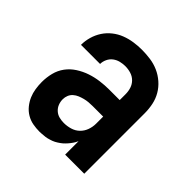

<svg xmlns="http://www.w3.org/2000/svg" viewBox="-145 -655 789 789"><g transform="rotate(45 250.0 -260.0)"><path d="M189 8Q169 8 150 4.5Q131 1 114 -9Q97 -19 84.5 -34.5Q72 -50 64.5 -67.5Q57 -85 54 -104.5Q51 -124 51 -143Q51 -170 57.5 -196Q64 -222 79.5 -243Q95 -264 117.5 -278.5Q140 -293 165 -301.5Q190 -310 216.5 -313.5Q243 -317 269 -317H330V-351Q330 -368 325 -383.5Q320 -399 308.5 -410.5Q297 -422 281 -427Q265 -432 248 -432Q234 -432 219.5 -428.5Q205 -425 193 -416Q181 -407 174.5 -393Q168 -379 168 -365H57Q57 -388 63.5 -411Q70 -434 83 -454Q96 -474 115 -489Q134 -504 156 -512.5Q178 -521 201.5 -524.5Q225 -528 248 -528Q273 -528 298 -524.5Q323 -521 345.5 -511Q368 -501 387 -484.5Q406 -468 418.5 -446.5Q431 -425 436 -400.5Q441 -376 441 -351V0H330V-78Q325 -68 323.5 -65.5Q322 -63 319 -58.5Q316 -54 312.5 -49.5Q309 -45 305.5 -41Q302 -37 298 -33Q294 -29 290 -25.5Q286 -22 281.5 -19Q277 -16 272.5 -13Q268 -10 263 -7.5Q258 -5 253 -3Q248 -1 242.5 0.5Q237 2 232 3.5Q227 5 221.5 5.5Q216 6 210.5 6.5Q205 7 199.5 7.5Q194 8 189 8ZM234 -88Q253 -88 271.5 -93.5Q290 -99 303.5 -112Q317 -125 323.5 -143Q330 -161 330 -180V-221H269Q257 -221 245.5 -220Q234 -219 222.5 -216Q211 -213 200 -208.5Q189 -204 180 -196Q171 -188 166.5 -177Q162 -166 162 -154Q162 -140 167 -127Q172 -114 182.5 -104.5Q193 -95 206.5 -91.5Q220 -88 234 -88Z"/></g></svg>

Font: Zed Mono
Style: Bold
Weight: 700
Monospace: yes
Designer: Belleve Invis
Foundry: Belleve Invis
Version: Version 1.0.0; ttfautohint (v1.8.4)